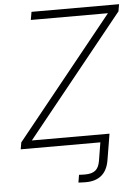

<svg xmlns="http://www.w3.org/2000/svg" viewBox="-61 -775 740 1027"><g transform="rotate(-5 309.0 -261.5)"><path d="M317.9 204.1 324.7 163.1Q333.5 163.6 342.5 163.8Q351.6 164.1 357.4 164.1Q394 164.1 412.8 148.9Q431.6 133.8 437.5 98.1L453.6 0H499.5L482.9 99.6Q473.6 153.3 441.9 179.4Q410.2 205.6 357.9 205.6Q348.6 205.6 337.2 205.1Q325.7 204.6 317.9 204.1ZM25.9 0 32.2 -36.6 554.2 -684.6H140.1L147.5 -727.5H617.7L611.3 -689.9L89.4 -42H506.3L499.5 0Z"/></g></svg>

Font: Inter ExtraLight
Style: Italic
Weight: 250
Italic angle: -9.3988°
Designer: Rasmus Andersson
Foundry: rsms
Version: Version 4.001;git-66647c0bb